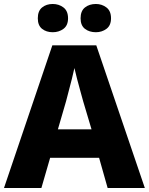

<svg xmlns="http://www.w3.org/2000/svg" viewBox="-20 -945 748 965"><path d="M521 0 478 -152H232L188 0H0L243 -717H464L708 0ZM398 -436Q393 -454 384.5 -485Q376 -516 367.5 -548Q359 -580 354 -603Q349 -580 341 -547.5Q333 -515 324.5 -484Q316 -453 312 -436L271 -295H440ZM170 -853Q170 -890 191.5 -907.5Q213 -925 245 -925Q276 -925 299 -907.5Q322 -890 322 -853Q322 -817 299 -800Q276 -783 245 -783Q213 -783 191.5 -800Q170 -817 170 -853ZM385 -853Q385 -890 407 -907.5Q429 -925 462 -925Q492 -925 515 -907.5Q538 -890 538 -853Q538 -817 515 -800Q492 -783 462 -783Q429 -783 407 -800Q385 -817 385 -853Z"/></svg>

Font: Noto Sans Thaana ExtraBold
Style: Regular
Weight: 800
Designer: David Williams
Foundry: Google Inc.
Version: Version 3.001; ttfautohint (v1.8.4.7-5d5b)